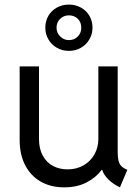

<svg xmlns="http://www.w3.org/2000/svg" viewBox="-20 -806 610 834"><path d="M65.4 -198.2V-517.6H149.4V-202.1Q149.4 -159.7 165.8 -129.9Q182.1 -100.1 210.2 -85.2Q238.3 -70.3 273.4 -70.3Q312.5 -70.3 343 -87.9Q373.5 -105.5 390.4 -135.7Q407.2 -166 407.2 -202.1V-517.6H491.2V-146.5Q491.2 -122.6 494.6 -108.2Q498 -93.8 507.1 -84.5Q516.1 -75.2 533.2 -68.4L501 7.8Q471.2 -6.3 450.7 -26.6Q430.2 -46.9 423.8 -68.4H421.9Q396.5 -34.2 355.2 -13.2Q314 7.8 258.8 7.8Q201.2 7.8 157.5 -16.8Q113.8 -41.5 89.6 -87.9Q65.4 -134.3 65.4 -198.2ZM176.8 -685.5Q176.8 -714.4 190.2 -737.3Q203.6 -760.3 227.1 -773.2Q250.5 -786.1 279.3 -786.1Q307.6 -786.1 331.3 -773.2Q355 -760.3 368.4 -737.3Q381.8 -714.4 381.8 -685.5Q381.8 -658.2 368.4 -635Q355 -611.8 331.5 -598.4Q308.1 -585 279.3 -585Q250.5 -585 227.1 -598.4Q203.6 -611.8 190.2 -635Q176.8 -658.2 176.8 -685.5ZM333 -685.5Q333 -709.5 317.9 -724.4Q302.7 -739.3 279.3 -739.3Q256.8 -739.3 241.2 -724.1Q225.6 -709 225.6 -685.5Q225.6 -663.6 241.5 -647.7Q257.3 -631.8 279.3 -631.8Q302.7 -631.8 317.9 -647.5Q333 -663.1 333 -685.5Z"/></svg>

Font: Reddit Sans Fudge
Style: Regular
Weight: 400
Designer: Stephen Hutchings
Foundry: Reddit
Version: Version 1.011